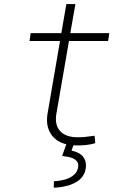

<svg xmlns="http://www.w3.org/2000/svg" viewBox="-20 -687 627 920"><path d="M341.3 -667.5H297.9L273.9 -528.3H127L121.6 -490.7H267.6L207 -137.7Q202.1 -102.5 210.2 -75.2Q218.3 -47.9 236.3 -29.3Q254.4 -10.3 281.5 -0.5Q308.6 9.3 343.3 9.8Q366.2 10.3 390.1 8.1Q414.1 5.9 436.5 -1L433.1 -36.6Q411.6 -33.7 390.6 -31.2Q369.6 -28.8 347.7 -29.3Q322.3 -29.8 302.2 -36.9Q282.2 -43.9 269.5 -57.6Q256.3 -70.8 251 -90.8Q245.6 -110.8 249.5 -137.7L310.5 -490.7H498L503.9 -528.3H316.9ZM335 0H299.3L277.8 60.1Q290.5 62 305.2 64.5Q319.8 66.9 332 72.8Q343.8 78.6 350.6 89.1Q357.4 99.6 354 116.7Q350.1 135.7 337.4 147.9Q324.7 160.2 308.6 167Q292 174.3 273.2 177.5Q254.4 180.7 238.3 181.6L237.8 212.4Q252.9 211.9 270.3 209.5Q287.6 207 304.2 202.6Q320.3 198.2 335.7 190.7Q351.1 183.1 363.3 172.4Q374.5 162.1 381.8 148.4Q389.2 134.8 391.1 116.7Q393.6 98.1 388.7 84Q383.8 69.8 374 59.1Q364.7 50.3 351.6 43.9Q338.4 37.6 322.8 34.7Z"/></svg>

Font: Roboto Mono ExtraLight
Style: Italic
Weight: 250
Italic angle: -10°
Monospace: yes
Designer: Google
Version: Version 3.000